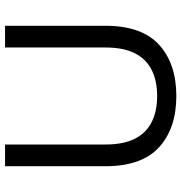

<svg xmlns="http://www.w3.org/2000/svg" viewBox="1 -709 718 760"><g transform="rotate(-90 360.0 -329.0)"><path d="M360 10Q232 10 157 -58.5Q82 -127 82 -271V-668H168V-271Q168 -199 191 -154Q214 -109 257 -87.5Q300 -66 360 -66Q420 -66 463 -87.5Q506 -109 529 -154Q552 -199 552 -271V-668H638V-271Q638 -127 563 -58.5Q488 10 360 10Z"/></g></svg>

Font: Gantari
Style: Regular
Weight: 400
Designer: Anugrah Pasau
Foundry: Lafontype
Version: Version 1.000; ttfautohint (v1.8.3)